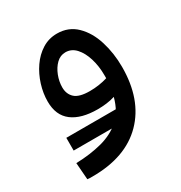

<svg xmlns="http://www.w3.org/2000/svg" viewBox="-139 -438 726 770"><g transform="rotate(-30 223.5 -53.0)"><path d="M70 231Q61 231 58 231Q55 231 46 230L40 152Q106 150 159.5 136Q213 122 250 89.5Q287 57 303 -3Q284 3 263.5 5.5Q243 8 223 8Q147 8 105.5 -23.5Q64 -55 64 -119Q64 -157 76 -195.5Q88 -234 110 -266Q132 -298 163 -317.5Q194 -337 232 -337Q285 -337 321 -302Q357 -267 374.5 -210.5Q392 -154 392 -91Q392 60 308 145.5Q224 231 70 231ZM143 -139Q143 -108 163 -89.5Q183 -71 232 -71Q275 -71 314 -83Q314 -90 314 -97Q314 -139 303 -175Q292 -211 272 -233Q252 -255 224 -255Q200 -255 182 -237.5Q164 -220 153.5 -193Q143 -166 143 -139ZM56 103V44H339V103Z"/></g></svg>

Font: Noto IKEA Arabic
Style: Regular
Weight: 400
Designer: Monotype Design Team
Foundry: Monotype Imaging Inc.
Version: Version 1.200